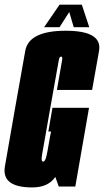

<svg xmlns="http://www.w3.org/2000/svg" viewBox="-50 -816 455 840"><path d="M91 4Q161 4 192 -42L207 0H279.5L339.5 -344.5H179.5L161.5 -240.5H173.5L168.5 -216.5Q156 -140 150.8 -124.5Q145.5 -109 139 -109Q128.5 -109 133.8 -137.8Q139 -166.5 167 -327Q204.5 -537 207.2 -552.8Q210 -568.5 217.5 -568.5Q224.5 -568.5 221.5 -551.8Q218.5 -535 199 -422.5H353Q367.5 -504 383.2 -592.8Q399 -681.5 238 -681.5Q76 -681.5 60.5 -593.5Q45 -505.5 15.5 -340Q-12.5 -180.5 -28.5 -88.2Q-44.5 4 91 4ZM143 -697H210.5L253 -763.5L272.5 -697H340.5L308 -795.5H210.5Z"/></svg>

Font: Anybody UltraCondensed ExtraBold
Style: Italic
Weight: 800
Width: 1
Italic angle: -10°
Version: Version 1.113;gftools[0.9.25]